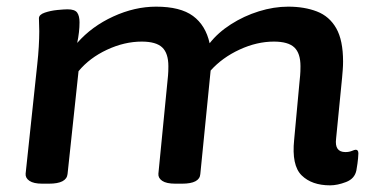

<svg xmlns="http://www.w3.org/2000/svg" viewBox="-20 -550 1114 577"><path d="M972 7Q917 7 886.5 -23Q856 -53 864 -130L880 -303Q881 -313 882 -323.5Q883 -334 883 -351Q883 -390 864.5 -407.5Q846 -425 803 -425Q752 -425 700 -401Q648 -377 613 -338L582 -27Q580 2 527 2H507Q480 2 467.5 -6.5Q455 -15 456 -28L483 -303Q484 -313 485 -323.5Q486 -334 486 -351Q486 -390 467.5 -407.5Q449 -425 406 -425Q354 -425 301.5 -400.5Q249 -376 216 -336L183 -27Q180 2 127 2H107Q81 2 68.5 -6.5Q56 -15 57 -28L92 -357Q95 -384 96.5 -409.5Q98 -435 98 -456Q98 -467 97.5 -476Q97 -485 97 -495Q97 -506 114.5 -512Q132 -518 152.5 -520Q173 -522 183 -522Q205 -522 212 -512Q219 -502 219 -483Q219 -454 212 -421Q256 -471 320.5 -500.5Q385 -530 449 -530Q522 -530 560 -502Q598 -474 610 -420Q635 -452 674 -477Q713 -502 758 -516Q803 -530 846 -530Q895 -530 932.5 -515.5Q970 -501 990.5 -465Q1011 -429 1011 -365Q1011 -352 1010 -340Q1009 -328 1008 -316L990 -133Q985 -93 1018 -93Q1029 -93 1037.5 -96.5Q1046 -100 1049 -100Q1057 -100 1057 -89Q1057 -86 1056 -73.5Q1055 -61 1051 -38Q1046 -13 1020 -3Q994 7 972 7Z"/></svg>

Font: Asap Expanded Expanded SemiBold
Style: Italic
Weight: 600
Width: 7
Italic angle: -6°
Designer: Pablo Cosgaya
Foundry: Omnibus-Type
Version: Version 3.001; ttfautohint (v1.8.4.7-5d5b)